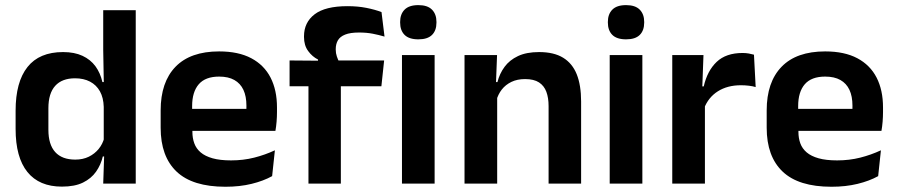

<svg xmlns="http://www.w3.org/2000/svg" viewBox="-20 -700 3422 732"><path d="M216 11.5Q129.5 11.5 84.5 -44.2Q39.5 -100 39.5 -208.5V-278Q39.5 -387.5 84.8 -444.5Q130 -501.5 220.5 -501.5Q264 -501.5 294.5 -487.2Q325 -473 343.8 -447.5Q362.5 -422 370.5 -387H407.5L375.5 -292.5Q374.5 -327.5 361 -351.8Q347.5 -376 323.2 -388.8Q299 -401.5 266 -401.5Q216.5 -401.5 190.5 -372.8Q164.5 -344 164.5 -287.5V-205Q164.5 -149 190.5 -120.2Q216.5 -91.5 267 -91.5Q296 -91.5 318.5 -102.5Q341 -113.5 356.2 -132.2Q371.5 -151 377.5 -174.5L407.5 -103.5H372Q364.5 -71.5 346.2 -45.5Q328 -19.5 296.5 -4Q265 11.5 216 11.5ZM373.5 0 377.5 -119 375.5 -148V-349L376 -369L373.5 -509.5V-661H497.5V0Z M839.5 12Q714 12 653.2 -45.8Q592.5 -103.5 592.5 -213V-279Q592.5 -387 649.2 -445.5Q706 -504 815.5 -504Q889 -504 938 -478Q987 -452 1011.5 -404.2Q1036 -356.5 1036 -290.5V-273Q1036 -255 1034.5 -236.2Q1033 -217.5 1030 -201H917Q918.5 -228.5 919 -253Q919.5 -277.5 919.5 -297Q919.5 -333 908 -357.5Q896.5 -382 873.5 -395Q850.5 -408 815.5 -408Q763 -408 737.8 -378.8Q712.5 -349.5 712.5 -295.5V-250L713.5 -236V-197Q713.5 -173.5 720.8 -153.5Q728 -133.5 745 -119Q762 -104.5 790.5 -96.5Q819 -88.5 861 -88.5Q907.5 -88.5 949 -99Q990.5 -109.5 1028 -127L1017.5 -28.5Q984 -10 939 1Q894 12 839.5 12ZM658 -201V-285H1005V-201Z M1305 -676.5Q1344 -676.5 1376.8 -670Q1409.5 -663.5 1434.5 -654L1446 -560.5Q1424 -567 1400.8 -571.5Q1377.5 -576 1349 -576Q1315.5 -576 1296 -568.2Q1276.5 -560.5 1268.2 -546.2Q1260 -532 1260 -512.5V-511Q1260 -497 1264.2 -484.8Q1268.5 -472.5 1273.5 -462.5L1192.5 -460V-473Q1170.5 -484 1154.8 -505.5Q1139 -527 1139 -559V-561.5Q1139 -614.5 1179.5 -645.5Q1220 -676.5 1305 -676.5ZM1156 0V-434H1279.5V0ZM1084 -371V-469.5L1207 -468.5L1255.5 -469.5H1444.5L1434 -371ZM1512.5 0V-490H1637V0ZM1575 -550Q1539.5 -550 1522.5 -567Q1505.5 -584 1505.5 -614V-616.5Q1505.5 -646 1522.5 -663.2Q1539.5 -680.5 1575 -680.5Q1610 -680.5 1627 -663.2Q1644 -646 1644 -616.5V-614Q1644 -583.5 1627 -566.8Q1610 -550 1575 -550Z M2071.5 0V-295.5Q2071.5 -327 2063 -350Q2054.5 -373 2035 -385.8Q2015.5 -398.5 1982 -398.5Q1952 -398.5 1929.8 -387.8Q1907.5 -377 1893.2 -358.8Q1879 -340.5 1872.5 -317L1853 -387H1876.5Q1884.5 -419 1903.5 -445Q1922.5 -471 1954.8 -486.2Q1987 -501.5 2035.5 -501.5Q2091.5 -501.5 2126.8 -480Q2162 -458.5 2178.8 -416.8Q2195.5 -375 2195.5 -313V0ZM1751 0V-490H1875L1870.5 -371.5L1875.5 -361.5V0Z M2304.5 0V-490H2429V0ZM2367 -550Q2331.5 -550 2314.5 -567Q2297.5 -584 2297.5 -614V-616.5Q2297.5 -646 2314.5 -663.2Q2331.5 -680.5 2367 -680.5Q2402 -680.5 2419 -663.2Q2436 -646 2436 -616.5V-614Q2436 -583.5 2419 -566.8Q2402 -550 2367 -550Z M2664 -286 2633 -370.5H2663Q2676.5 -430 2712.2 -464Q2748 -498 2811 -498Q2824 -498 2834.8 -496Q2845.5 -494 2854.5 -491.5L2861 -368Q2850 -371.5 2835.2 -373.2Q2820.5 -375 2804.5 -375Q2753.5 -375 2717 -352Q2680.5 -329 2664 -286ZM2543 0V-490H2662L2656.5 -341L2667.5 -336V0Z M3150 12Q3024.5 12 2963.8 -45.8Q2903 -103.5 2903 -213V-279Q2903 -387 2959.8 -445.5Q3016.5 -504 3126 -504Q3199.5 -504 3248.5 -478Q3297.5 -452 3322 -404.2Q3346.5 -356.5 3346.5 -290.5V-273Q3346.5 -255 3345 -236.2Q3343.5 -217.5 3340.5 -201H3227.5Q3229 -228.5 3229.5 -253Q3230 -277.5 3230 -297Q3230 -333 3218.5 -357.5Q3207 -382 3184 -395Q3161 -408 3126 -408Q3073.5 -408 3048.2 -378.8Q3023 -349.5 3023 -295.5V-250L3024 -236V-197Q3024 -173.5 3031.2 -153.5Q3038.5 -133.5 3055.5 -119Q3072.5 -104.5 3101 -96.5Q3129.5 -88.5 3171.5 -88.5Q3218 -88.5 3259.5 -99Q3301 -109.5 3338.5 -127L3328 -28.5Q3294.5 -10 3249.5 1Q3204.5 12 3150 12ZM2968.5 -201V-285H3315.5V-201Z"/></svg>

Font: Anek Bangla
Style: Semi-bold
Weight: 600
Designer: Sulekha Rajkumar (Bangla), Yesha Goshar (Latin)
Foundry: Ek Type
Version: Version 1.002;March 21, 2022;FontCreator 13.0.0.2683 64-bit